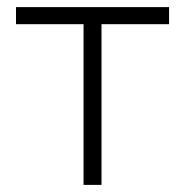

<svg xmlns="http://www.w3.org/2000/svg" viewBox="-20 -520 520 540"><path d="M455.5 -500H25V-452H215V0H265.5V-452H455.5Z"/></svg>

Font: Overused Grotesk Light
Style: Regular
Weight: 300
Designer: RandomMaerks
Version: Version 0.005